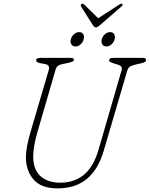

<svg xmlns="http://www.w3.org/2000/svg" viewBox="-20 -1017 820 1052"><path d="M520 -197 645 -628Q649.5 -642.5 645.5 -650.2Q641.5 -658 625 -663L602 -670Q591 -674 584.5 -677Q578 -680 578 -686Q578 -700 601 -700H762Q780 -700 780 -689Q780 -682.5 776.2 -678.8Q772.5 -675 756 -671L722 -663Q705 -659.5 693.8 -653.2Q682.5 -647 677 -629L548 -190Q519 -90.5 457.2 -37.8Q395.5 15 294 15Q205.5 15 163.8 -33.5Q122 -82 122 -155Q122 -184 129 -220.2Q136 -256.5 147 -293L247 -633Q251 -645 247 -654Q243 -663 227 -666L200 -671Q187.5 -673.5 182.8 -677.5Q178 -681.5 178 -688Q178 -700 206 -700H368Q385 -700 385 -690Q385 -684 378.8 -680.5Q372.5 -677 356 -673L322 -666Q308 -663 298.5 -656.8Q289 -650.5 285 -637L185 -293Q174 -256.5 168 -221.8Q162 -187 162 -159Q162 -88.5 201.5 -52.2Q241 -16 311 -16Q387.5 -16 440.5 -60.2Q493.5 -104.5 520 -197ZM393.5 -762.5Q378 -762.5 371 -774.2Q364 -786 368 -802Q372.5 -818 385.2 -829.5Q398 -841 414 -841Q429 -841 436 -829.5Q443 -818 438.5 -802Q434.5 -786 421.8 -774.2Q409 -762.5 393.5 -762.5ZM563 -762.5Q547.5 -762.5 540.5 -774.2Q533.5 -786 537.5 -802Q542 -818 554.8 -829.5Q567.5 -841 583.5 -841Q598.5 -841 605.5 -829.5Q612.5 -818 608 -802Q604 -786 591.2 -774.2Q578.5 -762.5 563 -762.5ZM527 -878.5Q514 -867 506 -867Q497 -867 489.5 -878.5L424 -981.5Q419 -990.5 427 -995.5Q433.5 -999 440.5 -993L518 -917L635 -993Q645 -999 649.5 -995.5Q655.5 -990.5 645.5 -981.5Z"/></svg>

Font: Fraunces 9pt SuperSoft Thin
Style: Italic
Weight: 100
Italic angle: -16°
Version: Version 1.000;[0bf87f6ff]